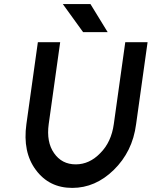

<svg xmlns="http://www.w3.org/2000/svg" viewBox="-20 -906 741 938"><path d="M386 -749H506L422 -886H287ZM165 -700 109 -300Q90 -163 155 -76Q220 12 333 12Q446 12 536 -76Q581 -120 608.5 -175.5Q636 -231 645 -300L701 -700H592L536 -300Q524 -212 470 -158Q417 -103 350 -103Q282 -103 244 -158Q206 -212 218 -300L274 -700Z"/></svg>

Font: Unageo
Style: SemiBold-Italic
Weight: 600
Designer: Richard Sepsi
Foundry: Richard Sepsi
Version: Version 2.000